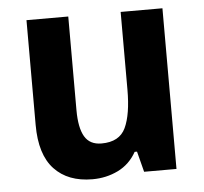

<svg xmlns="http://www.w3.org/2000/svg" viewBox="-45 -593 690 650"><g transform="rotate(-5 300.0 -268.0)"><path d="M530 -546V0H420L402 -70H394Q371 -29 331 -9.5Q291 10 244 10Q161 10 114.5 -39.5Q68 -89 68 -190V-546H210V-228Q210 -168 227.5 -138Q245 -108 285 -108Q346 -108 367 -153Q388 -198 388 -282V-546Z"/></g></svg>

Font: Noto Sans Devanagari UI SemiCondensed
Style: Bold
Weight: 700
Width: 4
Designer: Jelle Bosma - Monotype Design Team
Foundry: Monotype Imaging Inc.
Version: Version 2.004; ttfautohint (v1.8.4.7-5d5b)